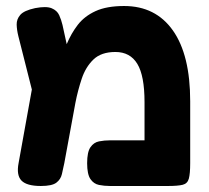

<svg xmlns="http://www.w3.org/2000/svg" viewBox="-20 -610 697 639"><path d="M613 -273V-67Q613 -32 608.5 -15.5Q604 1 588 5Q572 9 538 9H346Q327 9 309.5 5.5Q292 2 281 -14Q270 -30 270 -67Q270 -104 281 -120Q292 -136 309.5 -139.5Q327 -143 347 -143H461V-270Q461 -358 437 -397.5Q413 -437 364 -437Q317 -437 291 -412Q265 -387 252 -348Q239 -309 231 -268L194 -67Q190 -48 186 -30.5Q182 -13 167.5 -2Q153 9 116 9Q69 9 51.5 -9Q34 -27 42 -68L86 -312L41 -490Q36 -510 35.5 -528Q35 -546 47.5 -560.5Q60 -575 97 -583Q134 -590 152 -582.5Q170 -575 177 -559.5Q184 -544 188 -527L202 -463Q217 -499 239 -527.5Q261 -556 298 -573Q335 -590 393 -590Q498 -590 555.5 -508.5Q613 -427 613 -273Z"/></svg>

Font: Fredoka SemiBold
Style: Regular
Weight: 600
Designer: Ben Nathan
Foundry: Milena B. Brandão, Ben Nathan
Version: Version 2.001